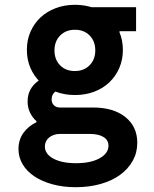

<svg xmlns="http://www.w3.org/2000/svg" viewBox="-20 -570 640 800"><path d="M478 -414V-440H547V-540H323ZM257.6 -265Q184 -265 139.5 -233Q95 -201 95 -147Q95 -122 105 -101Q115 -80 132 -65V-60.8Q97 -44 77 -15.5Q57 13 57 51Q57 85.6 74.5 114.8Q91.9 144 123.6 165.1Q155.4 186.2 199.3 198.1Q243.2 210 295 210Q352 210 399.5 196.5Q447 183 480.5 158.5Q514 134 533 100.1Q552 66.2 552 25Q552 -42.5 502.3 -82.3Q452.7 -122 368 -122H230Q214 -122 204.5 -131.5Q195 -141 195 -156Q195 -177.6 214 -191.3Q232.9 -205 264 -205L262 -226L261 -240ZM230 -12H353Q391 -12 411.5 1Q432 14 432 37Q432 69 395 89.5Q358 110 296.8 110Q238 110 202.5 91Q167 71.9 167 40Q167 29 171.5 19.5Q176 10 184.7 2.9Q193.4 -4.1 204.9 -8.1Q216.3 -12 230 -12ZM92 -362.2Q92 -321 107 -286.5Q122 -252 148.7 -226.9Q175.4 -201.7 212.4 -187.9Q249.5 -174 292 -174Q336 -174 372.6 -187.9Q409.2 -201.7 435.6 -226.9Q462 -252 477 -286.6Q492 -321.2 492 -362.1Q492 -403 477 -437.5Q462 -472 435.6 -497.1Q409.2 -522.2 372.6 -536.1Q336 -550 292.5 -550Q249 -550 212 -536Q175 -522 148.5 -497Q122 -472 107 -437.7Q92 -403.4 92 -362.2ZM291.8 -274Q254 -274 230.5 -297.8Q207 -321.7 207 -359.8Q207 -398 230.7 -422Q254.4 -446 292.2 -446Q330 -446 353.5 -422.2Q377 -398.3 377 -360.2Q377 -322 353.3 -298Q329.6 -274 291.8 -274Z"/></svg>

Font: CommitMonoV142 ExtLt
Style: Regular
Weight: 200
Monospace: yes
Designer: Eigil Nikolajsen
Foundry: Eigil Nikolajsen
Version: Version 1.142